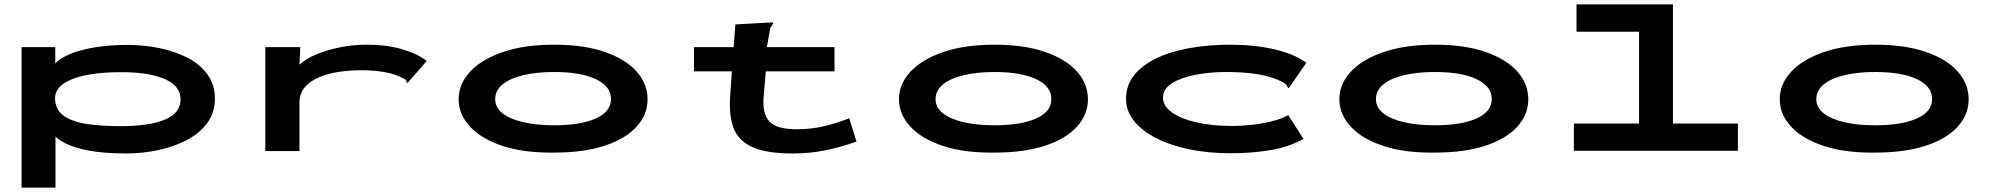

<svg xmlns="http://www.w3.org/2000/svg" viewBox="-20 -685 9040 872"><path d="M78 167V-471H231V-397Q270 -437 358 -459Q446 -481 557 -481Q633 -481 704 -466.5Q775 -452 832 -422.5Q889 -393 922.5 -346.5Q956 -300 956 -237Q956 -173 921 -126Q886 -79 827.5 -48.5Q769 -18 697.5 -3Q626 12 553 12Q433 12 351.5 -8Q270 -28 232 -65V167ZM529 -112Q657 -112 728.5 -141.5Q800 -171 800 -234Q800 -293 732.5 -324Q665 -355 551 -357Q462 -359 389 -347Q316 -335 273 -308Q230 -281 230 -238Q231 -186 270.5 -158.5Q310 -131 377.5 -121.5Q445 -112 529 -112Z M1185 -471H1344L1340 -391Q1367 -417 1415.5 -437.5Q1464 -458 1524 -470Q1584 -482 1645 -482Q1738 -482 1808 -461Q1878 -440 1918 -408L1838 -316L1831 -308L1826 -313Q1825 -321 1819 -325Q1813 -329 1798 -336Q1759 -353 1714.5 -359.5Q1670 -366 1622 -366Q1572 -366 1522 -359Q1472 -352 1431 -335Q1390 -318 1365 -289.5Q1340 -261 1340 -218V1H1185Z M2497 8Q2362 10 2265 -21.5Q2168 -53 2115.5 -109Q2063 -165 2063 -234Q2063 -304 2115.5 -360Q2168 -416 2265 -449Q2362 -482 2497 -482Q2632 -482 2727 -449Q2822 -416 2871.5 -360Q2921 -304 2921 -234Q2921 -165 2871.5 -110Q2822 -55 2727 -23.5Q2632 8 2497 8ZM2497 -116Q2617 -116 2686 -147Q2755 -178 2755 -235Q2755 -293 2686 -325.5Q2617 -358 2497 -358Q2417 -358 2356.5 -343.5Q2296 -329 2262.5 -301.5Q2229 -274 2229 -235Q2229 -197 2262.5 -170.5Q2296 -144 2356.5 -130Q2417 -116 2497 -116Z M3132 -471H3312L3320 -574L3481 -583H3491V-577Q3486 -570 3481.5 -563Q3477 -556 3475 -540L3463 -471H3770V-361H3458L3448 -243Q3442 -168 3474.5 -133Q3507 -98 3599 -98Q3665 -98 3723.5 -112Q3782 -126 3837 -148L3870 -42Q3801 -17 3729.5 -2.5Q3658 12 3580 12Q3462 12 3398 -16.5Q3334 -45 3312 -102.5Q3290 -160 3296 -248L3304 -361H3132Z M4497 8Q4362 10 4265 -21.5Q4168 -53 4115.5 -109Q4063 -165 4063 -234Q4063 -304 4115.5 -360Q4168 -416 4265 -449Q4362 -482 4497 -482Q4632 -482 4727 -449Q4822 -416 4871.5 -360Q4921 -304 4921 -234Q4921 -165 4871.5 -110Q4822 -55 4727 -23.5Q4632 8 4497 8ZM4497 -116Q4617 -116 4686 -147Q4755 -178 4755 -235Q4755 -293 4686 -325.5Q4617 -358 4497 -358Q4417 -358 4356.5 -343.5Q4296 -329 4262.5 -301.5Q4229 -274 4229 -235Q4229 -197 4262.5 -170.5Q4296 -144 4356.5 -130Q4417 -116 4497 -116Z M5569 11Q5469 11 5383 -6.5Q5297 -24 5232 -57Q5167 -90 5130.5 -135.5Q5094 -181 5094 -236Q5094 -297 5130.5 -343Q5167 -389 5231.5 -420Q5296 -451 5382 -466.5Q5468 -482 5567 -482Q5678 -482 5768 -461Q5858 -440 5913 -400L5839 -293L5833 -285L5827 -289Q5826 -297 5820 -302Q5814 -307 5800 -315Q5751 -339 5688 -348.5Q5625 -358 5551 -358Q5474 -358 5408 -345Q5342 -332 5302 -306.5Q5262 -281 5262 -241Q5262 -204 5302 -175Q5342 -146 5413 -129.5Q5484 -113 5576 -113Q5622 -113 5669.5 -118.5Q5717 -124 5759.5 -135Q5802 -146 5831 -162L5900 -54Q5833 -17 5749 -3Q5665 11 5569 11Z M6497 8Q6362 10 6265 -21.5Q6168 -53 6115.5 -109Q6063 -165 6063 -234Q6063 -304 6115.5 -360Q6168 -416 6265 -449Q6362 -482 6497 -482Q6632 -482 6727 -449Q6822 -416 6871.5 -360Q6921 -304 6921 -234Q6921 -165 6871.5 -110Q6822 -55 6727 -23.5Q6632 8 6497 8ZM6497 -116Q6617 -116 6686 -147Q6755 -178 6755 -235Q6755 -293 6686 -325.5Q6617 -358 6497 -358Q6417 -358 6356.5 -343.5Q6296 -329 6262.5 -301.5Q6229 -274 6229 -235Q6229 -197 6262.5 -170.5Q6296 -144 6356.5 -130Q6417 -116 6497 -116Z M7128 0V-124H7424V-541H7140V-665H7578V-124H7873V0Z M8497 8Q8362 10 8265 -21.5Q8168 -53 8115.5 -109Q8063 -165 8063 -234Q8063 -304 8115.5 -360Q8168 -416 8265 -449Q8362 -482 8497 -482Q8632 -482 8727 -449Q8822 -416 8871.5 -360Q8921 -304 8921 -234Q8921 -165 8871.5 -110Q8822 -55 8727 -23.5Q8632 8 8497 8ZM8497 -116Q8617 -116 8686 -147Q8755 -178 8755 -235Q8755 -293 8686 -325.5Q8617 -358 8497 -358Q8417 -358 8356.5 -343.5Q8296 -329 8262.5 -301.5Q8229 -274 8229 -235Q8229 -197 8262.5 -170.5Q8296 -144 8356.5 -130Q8417 -116 8497 -116Z"/></svg>

Font: Inconsolata UltraExpanded Black
Style: Regular
Weight: 900
Width: 9
Monospace: yes
Designer: Raph Levien, Cyreal, Brenton Simpson
Foundry: Raph Levien, Cyreal, Google
Version: Version 3.001; ttfautohint (v1.8.2.53-6de2)